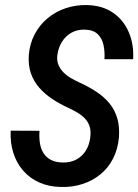

<svg xmlns="http://www.w3.org/2000/svg" viewBox="-20 -741 555 771"><path d="M342.3 -187.5Q345.7 -212.4 340.6 -230.7Q335.4 -249 323.2 -262.7Q311 -276.4 293.7 -287.1Q276.4 -297.9 254.9 -307.6Q220.7 -323.2 190.7 -343Q160.6 -362.8 138.2 -388.2Q115.7 -413.6 104.2 -446.3Q92.8 -479 95.7 -520.5Q99.6 -566.4 119.4 -603.8Q139.2 -641.1 171.1 -667.7Q203.1 -694.3 243.7 -708Q284.2 -721.7 329.1 -720.7Q391.6 -719.2 434.1 -689.7Q476.6 -660.2 497.3 -611.3Q518.1 -562.5 514.6 -503.4H399.4Q401.4 -532.2 395.8 -559.6Q390.1 -586.9 372.3 -604Q354.5 -621.1 319.8 -622.1Q289.6 -622.6 266.4 -609.4Q243.2 -596.2 228.8 -573Q214.4 -549.8 210.4 -520.5Q207.5 -498.5 214.4 -481.4Q221.2 -464.4 234.4 -450.9Q247.6 -437.5 264.6 -427.5Q281.7 -417.5 299.3 -409.7Q336.4 -392.6 366.9 -372.6Q397.5 -352.5 419.2 -326.4Q440.9 -300.3 450.9 -266.1Q460.9 -231.9 457.5 -188Q453.1 -141.1 433.8 -103.8Q414.6 -66.4 383.1 -40.8Q351.6 -15.1 311 -2Q270.5 11.2 224.1 9.8Q175.3 8.8 137 -8.5Q98.6 -25.9 72.3 -56.6Q45.9 -87.4 33.2 -128.2Q20.5 -168.9 22.9 -216.3L138.7 -215.8Q136.7 -190.4 140.1 -167.2Q143.6 -144 154.3 -126.7Q165 -109.4 184.1 -99.1Q203.1 -88.9 232.4 -88.4Q263.2 -87.9 286.4 -100.3Q309.6 -112.8 324 -135.3Q338.4 -157.7 342.3 -187.5Z"/></svg>

Font: Roboto Condensed Medium
Style: Italic
Weight: 500
Italic angle: -12°
Designer: Christian Robertson
Foundry: Google
Version: Version 3.0; 2020